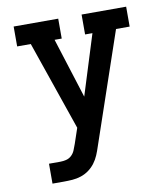

<svg xmlns="http://www.w3.org/2000/svg" viewBox="-82 -600 765 874"><g transform="rotate(-10 300.0 -162.5)"><path d="M90 205V113H142Q156 113 170 109.5Q184 106 194.5 96Q205 86 210.5 72.5Q216 59 221 45L245 -26L103 -438H40V-530H246V-438H213L301 -160L388 -438H354V-530H560V-438H497L322 75Q316 94 308 113Q300 132 287.5 148.5Q275 165 258.5 177Q242 189 222.5 195.5Q203 202 182.5 203.5Q162 205 142 205Z"/></g></svg>

Font: Iosevka Slab Semibold Extended
Style: Regular
Weight: 600
Width: 7
Monospace: yes
Designer: Belleve Invis
Foundry: Belleve Invis
Version: Version 11.1.0; ttfautohint (v1.8.3)